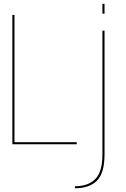

<svg xmlns="http://www.w3.org/2000/svg" viewBox="-20 -753 658 1002"><path d="M44.5 0H380.5V-11H55.5V-675H44.5ZM371 229.5Q446.5 229.5 486 189.8Q525.5 150 525.5 53.5V-593H514.5V53.5Q514.5 144 477.2 181.5Q440 219 371 219ZM514.5 -733V-681.5H525.5V-733Z"/></svg>

Font: Anybody Thin
Style: Regular
Weight: 100
Designer: Tyler Finck
Foundry: Etcetera Type Company
Version: Version 1.114;gftools[0.9.25]